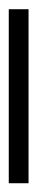

<svg xmlns="http://www.w3.org/2000/svg" viewBox="150 -102 84 427"><g transform="rotate(90 191.5 112.0)"><path d="M-2 134H385V90H-2Z"/></g></svg>

Font: Noto Sans Malayalam Condensed Light
Style: Regular
Weight: 300
Width: 3
Designer: Jelle Bosma - Monotype Design Team
Foundry: Monotype Imaging Inc.
Version: Version 2.104